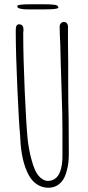

<svg xmlns="http://www.w3.org/2000/svg" viewBox="-20 -862 412 901"><path d="M131 -17Q118 -32 108 -54Q98 -76 92 -98Q82 -132 77 -183L75 -214Q75 -224 74.5 -227Q74 -230 74 -231Q69 -280 61.5 -447Q54 -614 54 -707V-714V-722Q54 -748 69 -748Q90 -748 90 -724V-717L89 -709Q89 -593 96 -434.5Q103 -276 110 -206Q115 -162 127 -116Q135 -85 144.5 -64Q154 -43 169 -29Q187 -13 204 -13Q221 -13 234.5 -21Q248 -29 255 -42Q262 -53 266.5 -70.5Q271 -88 272 -104Q273 -114 273 -137V-251Q273 -327 269 -438L265 -566L263 -651Q260 -707 260 -736Q260 -747 266 -753Q272 -759 280 -759Q288 -759 293.5 -753Q299 -747 299 -736V-660Q299 -610 300 -570V-480Q300 -383 302 -310Q303 -236 303 -144Q303 -119 301 -100Q299 -81 293 -60Q287 -36 276.5 -19.5Q266 -3 249 8Q230 19 207 19Q184 19 164 9Q144 -1 131 -17ZM82 -820Q67 -822 63 -827Q61 -831 61 -834Q61 -842 125 -842H181Q216 -842 232 -840Q244 -839 249 -835.5Q254 -832 254 -826Q252 -818 190 -818H133H114Q89 -818 82 -820Z"/></svg>

Font: Amatic SC
Style: Regular
Weight: 400
Designer: Multiple Designers
Foundry: Vernon Adams
Version: Version 2.505